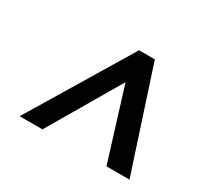

<svg xmlns="http://www.w3.org/2000/svg" viewBox="-89 -820 648 613"><g transform="rotate(30 235.0 -513.5)"><path d="M266 -700H324L446 -327H361L265 -637H307L125 -327H41Z"/></g></svg>

Font: Pathway Extreme Condensed SemiBold
Style: Italic
Weight: 600
Width: 3
Italic angle: -8°
Version: Version 1.001;gftools[0.9.26]